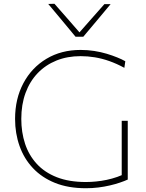

<svg xmlns="http://www.w3.org/2000/svg" viewBox="-20 -990 776 1019"><path d="M436 9Q342.5 9 272.2 -19.2Q202 -47.5 154.8 -97.8Q107.5 -148 83.8 -215Q60 -282 60 -359Q60 -465.5 104 -548.2Q148 -631 226.5 -678Q305 -725 408 -725Q445.5 -725 480.5 -719.5Q515.5 -714 546.2 -704.8Q577 -695.5 602.2 -685.2Q627.5 -675 645 -665L640 -630Q599.5 -652 560.5 -665.8Q521.5 -679.5 483.5 -685.8Q445.5 -692 408 -692Q337.5 -692 279.8 -668.8Q222 -645.5 180 -601.8Q138 -558 115.5 -496.5Q93 -435 93 -359Q93 -288 113 -227.2Q133 -166.5 174.8 -120.8Q216.5 -75 281.5 -49.5Q346.5 -24 436 -24Q462 -24 490 -26.8Q518 -29.5 546.5 -35.5Q575 -41.5 602.2 -51Q629.5 -60.5 654 -74L658 -37Q640.5 -29 616.2 -20.8Q592 -12.5 563 -5.8Q534 1 502 5Q470 9 436 9ZM626 -37Q626 -88 626 -125.2Q626 -162.5 626 -200Q626 -245 626 -279.5Q626 -314 626 -349H658Q658 -314 658 -279.5Q658 -245 658 -200Q658 -162.5 658 -125.2Q658 -88 658 -37ZM381 -795Q345 -838.5 308.8 -882Q272.5 -925.5 236 -969L269 -970Q304.5 -929.5 338.8 -890.5Q373 -851.5 408.5 -810.5H395Q430.5 -851 464.8 -889.8Q499 -928.5 534 -968H567Q531 -925 495 -881.8Q459 -838.5 422 -795Z"/></svg>

Font: Commissioner Thin Thin
Style: Regular
Weight: 250
Version: Version 1.000